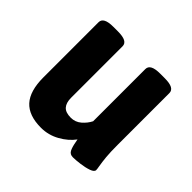

<svg xmlns="http://www.w3.org/2000/svg" viewBox="-121 -587 725 725"><g transform="rotate(45 241.5 -224.5)"><path d="M51.3 -133.8V-428.2Q51.3 -441.9 64 -448.7Q76.7 -455.6 103.5 -455.6H127.4Q154.3 -455.6 167 -448.7Q179.7 -441.9 179.7 -428.2V-153.3Q179.7 -126.5 191.9 -112.8Q204.1 -99.1 231.9 -99.1Q255.9 -99.1 273.7 -114.5Q291.5 -129.9 301.3 -149.4V-428.2Q301.3 -441.9 314 -448.7Q326.7 -455.6 353.5 -455.6H377.4Q404.3 -455.6 417 -448.7Q429.7 -441.9 429.7 -428.2V-153.3Q429.7 -112.3 431.9 -89.1Q434.1 -65.9 437.5 -45.9Q439.9 -32.7 439.9 -27.3Q439.9 -17.6 421.9 -11.2Q403.8 -4.9 380.6 -2Q357.4 1 343.3 1Q327.6 1 321 -11.5Q314.5 -23.9 310.5 -46.9L308.1 -59.1Q287.6 -31.2 253.2 -12Q218.8 7.3 179.2 7.3Q113.8 7.3 82.5 -27.1Q51.3 -61.5 51.3 -133.8Z"/></g></svg>

Font: Jaldi
Style: Bold
Weight: 400
Designer: Pablo Cosgaya and Nicolas Silva
Foundry: Omnibus-Type
Version: Version 1.007